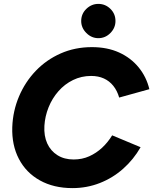

<svg xmlns="http://www.w3.org/2000/svg" viewBox="-20 -954 787 986"><path d="M352 12Q256 12 185 -27.5Q114 -67 77 -138Q40 -209 43 -301Q46 -384 77.5 -458.5Q109 -533 163.5 -590Q218 -647 291.5 -679.5Q365 -712 452 -712Q531 -712 591.5 -684.5Q652 -657 692 -608Q732 -559 747 -496L592 -453Q582 -488 562 -513Q542 -538 513.5 -551Q485 -564 448 -564Q398 -564 355 -543Q312 -522 280 -485.5Q248 -449 229.5 -403Q211 -357 208 -308Q205 -256 222.5 -217.5Q240 -179 275 -157Q310 -135 358 -135Q402 -135 438.5 -151.5Q475 -168 504.5 -195.5Q534 -223 556 -259L702 -198Q666 -135 612.5 -87.5Q559 -40 492.5 -14Q426 12 352 12ZM485 -758Q450 -758 423.5 -784.5Q397 -811 397 -846Q397 -883 423.5 -908.5Q450 -934 485 -934Q521 -934 547 -908.5Q573 -883 573 -846Q573 -811 547 -784.5Q521 -758 485 -758Z"/></svg>

Font: Figtree Light ExtraBold
Style: Italic
Weight: 800
Italic angle: -9.5°
Version: Version 2.001;gftools[0.9.30]